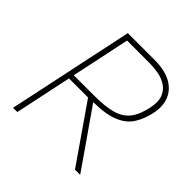

<svg xmlns="http://www.w3.org/2000/svg" viewBox="-185 -868 1022 1022"><g transform="rotate(45 326.5 -356.5)"><path d="M58 0Q71 -60 82.8 -116.5Q94.5 -173 108.5 -238L158 -472.5Q172.5 -539.5 184.5 -596.5Q196.5 -653.5 209 -713H410Q487 -713 534.8 -686.5Q582.5 -660 600.5 -614Q618.5 -568 606 -510Q594 -452.5 567.2 -410.8Q540.5 -369 486.5 -346.5Q432.5 -324 338.5 -323L423 -201.5Q445.5 -169.5 470.8 -133.2Q496 -97 520 -62.2Q544 -27.5 563 0H524Q491 -47.5 460 -92.2Q429 -137 399 -180.5L301.5 -321H158L140 -236.5Q126.5 -173 114.8 -116.8Q103 -60.5 90 0ZM406 -682H234Q223 -630 212.5 -580Q202 -530 190 -473L164 -351H322Q401 -351 451.5 -365.2Q502 -379.5 530.8 -415.2Q559.5 -451 573 -515Q584.5 -568 572 -600.8Q559.5 -633.5 532.5 -651.2Q505.5 -669 471.8 -675.5Q438 -682 406 -682Z"/></g></svg>

Font: Commissioner Thin
Style: Italic
Weight: 100
Italic angle: -12°
Designer: Kostas Bartsokas
Foundry: Kostas Bartsokas
Version: Version 1.000; ttfautohint (v1.8.3)